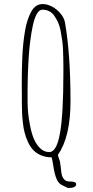

<svg xmlns="http://www.w3.org/2000/svg" viewBox="-20 -790 460 948"><path d="M356 119.1Q356 106 324.7 106H320.8Q304.7 106 295.4 93.8Q287.1 83.5 284.7 71.5Q282.2 59.6 279.8 33.7Q277.3 11.7 275.9 6.8L271 -7.3Q267.1 -17.6 266.1 -25.9Q328.1 -114.3 328.1 -290Q328.1 -523.4 300.8 -679.2Q296.9 -701.2 279.5 -722.4Q262.2 -743.7 238 -756.8Q213.9 -770 190.9 -770Q154.8 -770 134.3 -732.4Q112.8 -692.9 103.5 -637.7Q92.8 -572.3 90.3 -509.8Q87.4 -448.7 87.4 -373.5Q87.4 -346.2 87.9 -325.2V-279.8Q87.9 -260.7 88.9 -235.4Q89.8 -211.9 93 -183.3Q96.2 -154.8 101.6 -135.3Q107.4 -111.3 118.7 -87.6Q129.9 -64 144 -49.3Q159.7 -32.7 183.1 -22.9Q206.5 -13.2 234.9 -13.2Q238.3 -2.9 244.1 34.7Q250.5 74.2 260.3 95.7Q270 117.2 288.1 125Q291.5 126 302.2 131.8Q313.5 138.2 317.9 138.2Q356 138.2 356 119.1ZM117.2 -409.7Q120.6 -517.1 128.4 -580.1Q134.3 -628.4 142.1 -664.1Q149.9 -699.7 161.1 -720.2Q173.8 -742.2 189 -742.2Q207 -742.2 222.2 -734.9Q237.3 -727.5 247.6 -712.9Q258.8 -696.8 266.6 -679.7Q274.4 -662.6 278.8 -640.6Q284.2 -610.4 286.9 -592Q289.6 -573.7 291 -548.8Q293 -500 293 -459.5V-433.1Q293 -226.6 276.4 -133.3Q259.8 -39.1 223.1 -39.1Q197.3 -39.1 177.2 -59.1Q158.2 -78.1 146.7 -105.7Q135.3 -133.3 127.9 -172.9Q116.2 -231 116.2 -288.1V-348.1Q116.2 -365.7 117.2 -409.7Z"/></svg>

Font: Amatica SC
Style: Regular
Weight: 400
Designer: Vernon Adams, Ben Nathan
Foundry: newtypography
Version: Version 2.001